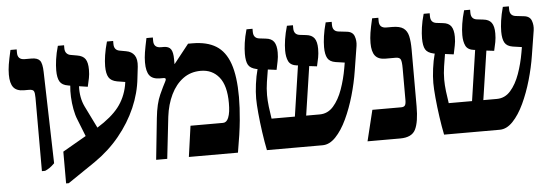

<svg xmlns="http://www.w3.org/2000/svg" viewBox="-48 -790 2922 1017"><g transform="rotate(-5 1413.0 -282.0)"><path d="M144 7V-383Q144 -409 139 -418.5Q134 -428 112 -428H87Q48 -428 31 -449.5Q14 -471 14 -517Q14 -543 18.5 -571Q23 -599 34 -647H67V-629Q67 -592 105 -592H141Q173 -592 185.5 -576.5Q198 -561 199 -515L212 -29Q197 -14 185 -6Q173 2 161 7Z M266 83V-86L391 -158L355 -249Q345 -273 339 -305.5Q333 -338 331.5 -371Q330 -404 333 -431L322 -433Q290 -438 278 -458Q266 -478 266 -518Q266 -543 270.5 -576Q275 -609 286 -647H319V-631Q319 -614 327.5 -604.5Q336 -595 349 -593L383 -587Q414 -582 426.5 -563.5Q439 -545 439 -507Q439 -482 435 -462.5Q431 -443 425 -417L379 -424Q376 -363 399 -315L457 -197Q533 -244 571 -292.5Q609 -341 622 -406L625 -425L582 -432Q550 -438 538 -458Q526 -478 526 -517Q526 -543 531 -575.5Q536 -608 547 -647H580V-631Q580 -598 610 -593L643 -587Q673 -582 687.5 -561Q702 -540 698 -500L691 -440Q683 -361 649.5 -284Q616 -207 559.5 -138Q503 -69 426 -16L280 83Z M752 0 775 -220Q783 -297 804 -343Q825 -389 835 -407Q840 -416 840 -421Q840 -428 828 -428H810Q771 -428 754.5 -449.5Q738 -471 738 -519Q738 -544 742.5 -572Q747 -600 757 -647H791V-629Q791 -592 829 -592H844Q871 -592 882 -576Q893 -560 893 -522V-498L894 -497L974 -598H997Q1074 -598 1122.5 -568Q1171 -538 1194.5 -471Q1218 -404 1218 -293Q1218 -239 1211.5 -170Q1205 -101 1187 0H926L949 -164H1122Q1141 -164 1151 -188Q1157 -203 1159.5 -222Q1162 -241 1162 -266Q1162 -359 1125.5 -404Q1089 -449 1028 -449Q974 -449 934 -419.5Q894 -390 869 -338.5Q844 -287 836 -222L811 0Z M1341 0Q1332 -44 1324.5 -97Q1317 -150 1312.5 -198.5Q1308 -247 1308 -277Q1308 -311 1313.5 -353.5Q1319 -396 1329 -432L1323 -433Q1291 -440 1280 -459Q1269 -478 1269 -518Q1269 -543 1273.5 -576Q1278 -609 1289 -647H1321V-631Q1321 -597 1352 -593L1386 -589Q1417 -586 1430 -567Q1443 -548 1443 -511Q1443 -486 1438.5 -465Q1434 -444 1429 -419L1383 -425Q1378 -395 1372.5 -360Q1367 -325 1367 -290Q1367 -262 1371 -228Q1375 -194 1380 -164H1504L1544 -433H1539Q1505 -437 1494 -459.5Q1483 -482 1483 -517Q1483 -543 1488 -576Q1493 -609 1504 -647H1536V-631Q1536 -597 1567 -593L1601 -589Q1631 -586 1644.5 -567.5Q1658 -549 1658 -511Q1658 -486 1654 -465Q1650 -444 1644 -419L1603 -424L1564 -164H1636Q1679 -164 1709 -198Q1739 -232 1758 -285.5Q1777 -339 1787 -397L1792 -426L1744 -433Q1713 -438 1701.5 -458Q1690 -478 1690 -517Q1690 -542 1694.5 -574.5Q1699 -607 1710 -647H1742V-631Q1742 -597 1773 -593L1816 -588Q1848 -585 1857 -560.5Q1866 -536 1862 -509L1841 -378Q1831 -314 1812 -248Q1793 -182 1766.5 -125.5Q1740 -69 1707 -34.5Q1674 0 1637 0Z M1876 0 1916 -164H2069Q2084 -164 2089.5 -172Q2095 -180 2095 -200V-369Q2095 -404 2089.5 -416Q2084 -428 2063 -428H2009Q1971 -428 1954 -449.5Q1937 -471 1937 -517Q1937 -543 1941.5 -571.5Q1946 -600 1957 -647H1990V-629Q1990 -592 2028 -592H2059Q2099 -592 2118.5 -578Q2138 -564 2144.5 -535.5Q2151 -507 2151 -464V-162Q2151 -79 2131.5 -39.5Q2112 0 2050 0Z M2283 0Q2274 -44 2266.5 -97Q2259 -150 2254.5 -198.5Q2250 -247 2250 -277Q2250 -311 2255.5 -353.5Q2261 -396 2271 -432L2265 -433Q2233 -440 2222 -459Q2211 -478 2211 -518Q2211 -543 2215.5 -576Q2220 -609 2231 -647H2263V-631Q2263 -597 2294 -593L2328 -589Q2359 -586 2372 -567Q2385 -548 2385 -511Q2385 -486 2380.5 -465Q2376 -444 2371 -419L2325 -425Q2320 -395 2314.5 -360Q2309 -325 2309 -290Q2309 -262 2313 -228Q2317 -194 2322 -164H2446L2486 -433H2481Q2447 -437 2436 -459.5Q2425 -482 2425 -517Q2425 -543 2430 -576Q2435 -609 2446 -647H2478V-631Q2478 -597 2509 -593L2543 -589Q2573 -586 2586.5 -567.5Q2600 -549 2600 -511Q2600 -486 2596 -465Q2592 -444 2586 -419L2545 -424L2506 -164H2578Q2621 -164 2651 -198Q2681 -232 2700 -285.5Q2719 -339 2729 -397L2734 -426L2686 -433Q2655 -438 2643.5 -458Q2632 -478 2632 -517Q2632 -542 2636.5 -574.5Q2641 -607 2652 -647H2684V-631Q2684 -597 2715 -593L2758 -588Q2790 -585 2799 -560.5Q2808 -536 2804 -509L2783 -378Q2773 -314 2754 -248Q2735 -182 2708.5 -125.5Q2682 -69 2649 -34.5Q2616 0 2579 0Z"/></g></svg>

Font: Noto Serif Hebrew Condensed ExtraBold
Style: Regular
Weight: 800
Width: 3
Designer: Monotype Design Team
Foundry: Monotype Imaging Inc.
Version: Version 2.004; ttfautohint (v1.8.4.7-5d5b)